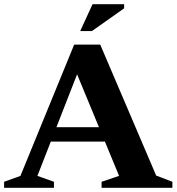

<svg xmlns="http://www.w3.org/2000/svg" viewBox="-28 -891 838 911"><path d="M179.5 -219V-287.5H524V-219ZM713 -58 790 -28.5V0H454V-28.5L537 -56.5L327 -564.5H348L149.5 -56.5L228 -28.5V0H-8.5V-28.5L69 -56.5L324 -679.5H447.5ZM352.5 -743.5 411 -871H561V-851.5L408 -743.5Z"/></svg>

Font: Newsreader 16pt 16pt
Style: Bold
Weight: 700
Version: Version 1.003